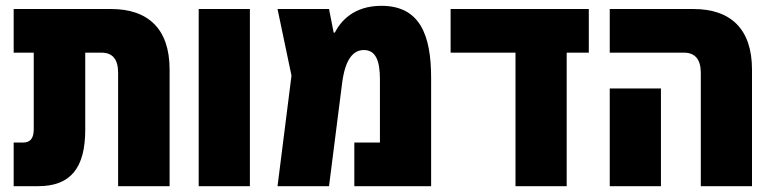

<svg xmlns="http://www.w3.org/2000/svg" viewBox="-20 -640 2660 660"><path d="M27 0H111C223 0 273 -63 273 -194V-459H329C367 -459 386 -436 386 -390V0H563V-401C563 -541 489 -609 362 -609H27V-459H96V-196C96 -164 84 -150 59 -150H27Z M663 0H839V-609H663Z M1291 -620C1194 -620 1150 -565 1131 -528H1127L1111 -609H934L982 -380L934 0H1111L1156 -354C1167 -440 1196 -468 1231 -468C1272 -468 1286 -430 1286 -368V-150H1198V0H1462V-372C1462 -519 1424 -620 1291 -620Z M1752 0H1928V-459H2004V-609H1529V-459H1752Z M2389 0H2565V-401C2565 -541 2491 -609 2364 -609H2076V-459H2331C2369 -459 2389 -436 2389 -390ZM2076 0H2252V-336H2076Z"/></svg>

Font: Noto Sans Hebrew Condensed Black
Style: Regular
Weight: 900
Width: 3
Designer: Monotype Design Team
Foundry: Monotype Imaging Inc.
Version: Version 2.004